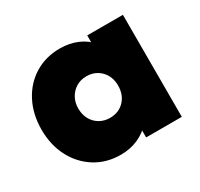

<svg xmlns="http://www.w3.org/2000/svg" viewBox="-114 -643 831 797"><g transform="rotate(-30 301.5 -244.5)"><path d="M255 10Q187 10 134 -23Q81 -56 51 -113.5Q21 -171 21 -244Q21 -318 51 -376Q81 -434 134 -466.5Q187 -499 255 -499Q301 -499 339 -482.5Q377 -466 401.5 -436Q426 -406 431 -368V-122Q426 -83 401.5 -53.5Q377 -24 339 -7Q301 10 255 10ZM292 -145Q335 -145 361.5 -173Q388 -201 388 -245Q388 -274 376 -296Q364 -318 342.5 -331Q321 -344 293 -344Q265 -344 243.5 -331Q222 -318 209.5 -295.5Q197 -273 197 -245Q197 -216 209 -193.5Q221 -171 243 -158Q265 -145 292 -145ZM381 0V-131L406 -251L381 -369V-489H552V0Z"/></g></svg>

Font: Outfit Thin ExtraBold
Style: Regular
Weight: 800
Version: Version 1.100;gftools[0.9.27]